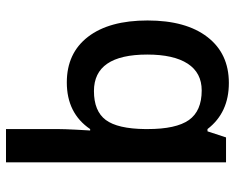

<svg xmlns="http://www.w3.org/2000/svg" viewBox="-94 -706 810 663"><g transform="rotate(-90 311.5 -375.0)"><path d="M357.9 -549.8Q459 -549.8 515.4 -476.6Q571.8 -403.3 571.8 -271Q571.8 -138.2 514.6 -64.2Q457.5 9.8 356 9.8Q253.4 9.8 196.8 -64H189L168 0H82V-759.8H196.8V-579.1Q196.8 -559.1 194.8 -519.5Q192.9 -480 191.9 -469.2H196.8Q251.5 -549.8 357.9 -549.8ZM328.1 -456.1Q258.8 -456.1 228.3 -415.3Q197.8 -374.5 196.8 -278.8V-271Q196.8 -172.4 228 -128.2Q259.3 -84 330.1 -84Q391.1 -84 422.6 -132.3Q454.1 -180.7 454.1 -272Q454.1 -456.1 328.1 -456.1Z"/></g></svg>

Font: f0_1792           
Style: Regular
Weight: 600
Foundry: Ascender Corporation
Version: Version 1.10